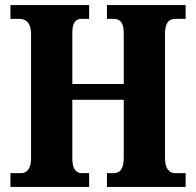

<svg xmlns="http://www.w3.org/2000/svg" viewBox="-20 -734 769 754"><path d="M21 0H330V-54H301C277 -54 264 -73 264 -111V-342H466V-116C466 -73 453 -54 425 -54H400V0H709V-54H668C645 -54 628 -72 628 -112V-602C628 -645 644 -660 668 -660H709V-714H400V-660H425C453 -660 466 -645 466 -602V-404H264V-605C264 -645 277 -660 301 -660H330V-714H21V-660H55C81 -660 102 -645 102 -601V-111C102 -73 86 -54 62 -54H21Z"/></svg>

Font: Noto Serif Devanagari Condensed ExtraBold
Style: Regular
Weight: 800
Width: 3
Designer: Universal Thirst, Indian Type Foundry and the Monotype Design Team
Foundry: Monotype Imaging Inc.
Version: Version 2.004